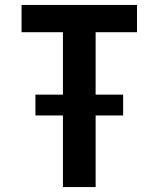

<svg xmlns="http://www.w3.org/2000/svg" viewBox="-20 -755 640 775"><path d="M234 0V-289H123V-373H234V-625H67V-735H533V-625H366V-373H477V-289H366V0Z"/></svg>

Font: Iosevka Curly XBdEx
Style: Regular
Weight: 800
Width: 7
Monospace: yes
Designer: Belleve Invis
Foundry: Belleve Invis
Version: Version 11.1.0; ttfautohint (v1.8.3)